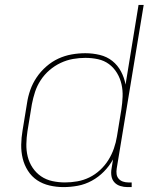

<svg xmlns="http://www.w3.org/2000/svg" viewBox="-20 -755 640 783"><path d="M239 8Q210 8 182 1.5Q154 -5 131.5 -20Q109 -35 94 -58.5Q79 -82 72.5 -109Q66 -136 66.5 -165Q67 -194 72 -223L90 -333Q94 -361 103.5 -388Q113 -415 129.5 -439.5Q146 -464 169 -484Q192 -504 218 -516Q244 -528 272 -533Q300 -538 328 -538Q358 -538 387 -531Q416 -524 438 -506.5Q460 -489 473.5 -463.5Q487 -438 492 -410L545 -735H566L456 -68Q454 -56 455.5 -45Q457 -34 464 -26Q471 -18 481.5 -14.5Q492 -11 503 -11H517V8H500Q485 8 470.5 3.5Q456 -1 446.5 -11.5Q437 -22 434.5 -37Q432 -52 435 -68L441 -105Q426 -78 404 -55.5Q382 -33 354.5 -18Q327 -3 297.5 2.5Q268 8 239 8ZM245 -11Q270 -11 295.5 -15.5Q321 -20 344.5 -31.5Q368 -43 388 -61.5Q408 -80 422 -102.5Q436 -125 444.5 -149.5Q453 -174 457 -199L475 -309Q479 -335 480 -361Q481 -387 475.5 -411.5Q470 -436 457 -457.5Q444 -479 424.5 -493.5Q405 -508 380 -513.5Q355 -519 328 -519Q303 -519 277.5 -514.5Q252 -510 227.5 -498.5Q203 -487 182 -469Q161 -451 146 -428Q131 -405 123 -380.5Q115 -356 110 -330L92 -220Q88 -194 87.5 -167.5Q87 -141 93 -116.5Q99 -92 113 -71Q127 -50 147.5 -36Q168 -22 193.5 -16.5Q219 -11 245 -11Z"/></svg>

Font: Iosevka Curly Thin Extended
Style: Italic
Weight: 100
Width: 7
Italic angle: -9°
Monospace: yes
Designer: Belleve Invis
Foundry: Belleve Invis
Version: Version 11.1.0; ttfautohint (v1.8.3)